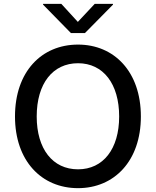

<svg xmlns="http://www.w3.org/2000/svg" viewBox="-20 -969 811 999"><path d="M386 10C574 10 713 -131 713 -363C713 -596 574 -737 386 -737C196 -737 58 -596 58 -363C58 -132 196 10 386 10ZM171 -363C171 -535 255 -640 386 -640C517 -640 600 -533 600 -363C600 -194 517 -88 386 -88C254 -88 171 -194 171 -363ZM204 -945 349 -797H422L568 -945V-949H473L385 -855L299 -949H204Z"/></svg>

Font: Wafeq Medium
Style: Regular
Weight: 500
Designer: Rasmus Andersson & Azza Alameddine
Foundry: Google & TypeTogether
Version: Version 3.000;January 28, 2025;FontCreator 15.0.0.3014 64-bi